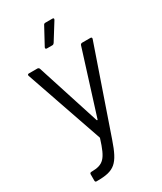

<svg xmlns="http://www.w3.org/2000/svg" viewBox="-223 -785 901 1065"><g transform="rotate(-30 227.5 -252.0)"><path d="M195 -576H230C235 -576 239 -579 242 -583L310 -692C314 -699 312 -704 304 -704H259C254 -704 249 -702 247 -697L188 -588C184 -581 188 -576 195 -576ZM63 200H70C180 200 211 172 255 44L441 -495C443 -502 440 -506 433 -506H380C375 -506 370 -503 368 -498L241 -94C240 -91 236 -91 235 -94L105 -498C103 -503 98 -506 93 -506H39C32 -506 29 -502 31 -495L201 -3C202 -2 202 1 201 3C166 115 144 139 69 140H66C60 140 56 144 56 150V190C56 196 59 200 63 200Z"/></g></svg>

Font: Elastic
Style: elastic
Weight: 400
Designer: Jeremy Tribby
Foundry: Tribby Type
Version: Version 1.422;hotconv 1.0.109;makeotfexe 2.5.65596